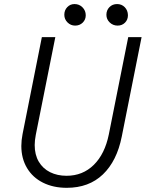

<svg xmlns="http://www.w3.org/2000/svg" viewBox="-20 -899 704 927"><path d="M83 -194.3Q83 -221.7 88.9 -251.5L182.1 -719.7H247.1L152.8 -248Q147.5 -220.2 147.5 -198.7Q147.5 -151.9 167.2 -118.4Q187 -85 221.9 -67.6Q256.8 -50.3 301.3 -50.3Q379.4 -50.3 432.9 -103Q486.3 -155.8 505.4 -250L599.1 -719.7H663.6L567.9 -239.7Q544.4 -121.6 476.8 -56.9Q409.2 7.8 302.2 7.8Q237.3 7.8 187.5 -17.1Q137.7 -42 110.4 -87.9Q83 -133.8 83 -194.3ZM493.7 -827.6Q493.7 -849.6 508.3 -864.5Q522.9 -879.4 545.4 -879.4Q567.4 -879.4 582.3 -864.3Q597.2 -849.1 597.7 -825.7Q597.7 -803.7 583.5 -789.6Q569.3 -775.4 547.9 -775.4Q525.4 -775.4 509.5 -790.8Q493.7 -806.2 493.7 -827.6ZM290.5 -827.6Q290.5 -849.6 304.7 -864.5Q318.8 -879.4 339.8 -879.4Q362.8 -879.4 378.4 -863.5Q394 -847.7 394 -825.2Q394 -804.2 379.4 -789.8Q364.7 -775.4 342.8 -775.4Q321.3 -775.4 305.9 -790.8Q290.5 -806.2 290.5 -827.6Z"/></svg>

Font: Reddit Sans Chocolate Light
Style: Italic
Weight: 300
Italic angle: -11.25°
Designer: Stephen Hutchings
Version: Version 1.013